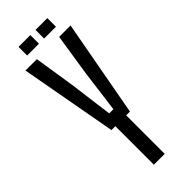

<svg xmlns="http://www.w3.org/2000/svg" viewBox="-293 -943 976 976"><g transform="rotate(-45 195.0 -455.0)"><path d="M156 0V-277H128L33 -800H115L150 -574L180 -345H210L240 -574L275 -800H357L261 -277H234V0ZM215 -848V-910H300V-848ZM93 -848V-910H178V-848Z"/></g></svg>

Font: Big Shoulders Text
Style: Regular
Weight: 400
Designer: Patric King
Foundry: XO Type Co
Version: Version 1.000; ttfautohint (v1.8.2)